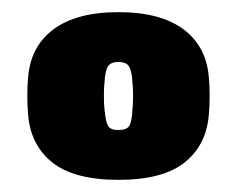

<svg xmlns="http://www.w3.org/2000/svg" viewBox="-20 -725 390 316"><path d="M175 -429Q101 -429 65 -458.5Q29 -488 26 -540Q25 -548 25 -567.5Q25 -587 26 -594Q29 -647 67 -676Q105 -705 175 -705Q245 -705 283 -676Q321 -647 324 -594Q325 -587 325 -567.5Q325 -548 324 -540Q321 -488 285 -458.5Q249 -429 175 -429ZM175 -511Q188 -511 192.5 -517.5Q197 -524 198 -545Q199 -553 199 -567.5Q199 -582 198 -589Q197 -608 192.5 -615.5Q188 -623 175 -623Q162 -623 157.5 -615.5Q153 -608 152 -589Q151 -582 151 -567.5Q151 -553 152 -545Q154 -524 158 -517.5Q162 -511 175 -511Z"/></svg>

Font: Rubik Black
Style: Regular
Weight: 900
Designer: Hubert and Fischer
Foundry: Hubert and Fischer
Version: Version 2.300;gftools[0.9.30]